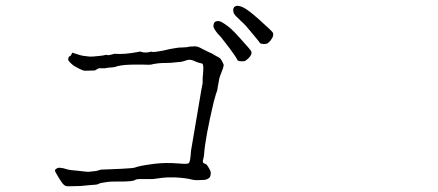

<svg xmlns="http://www.w3.org/2000/svg" viewBox="-20 -735 1540 675"><path d="M862.3 -623Q843.8 -646.5 829.1 -659.2Q816.4 -670.9 809.1 -678.7Q801.8 -686.5 800.8 -692.4Q798.8 -699.2 800.8 -706.1Q802.7 -710.9 807.6 -712.9Q812.5 -715.8 819.3 -713.9Q828.1 -712.9 838.9 -707Q851.6 -699.2 861.3 -691.4Q876 -679.7 894.5 -663.1Q938.5 -624 939.9 -619.1Q941.4 -614.3 939.9 -608.4Q938.5 -602.5 932.6 -594.7Q926.8 -586.9 921.9 -583.5Q917 -580.1 907.2 -580.1Q895.5 -581.1 893.6 -584Q893.6 -585.9 862.3 -623ZM787.1 -565.4Q760.7 -599.6 756.8 -604.5Q744.1 -617.2 738.3 -626Q732.4 -633.8 730.5 -640.6Q729.5 -646.5 732.4 -653.3Q734.4 -658.2 740.2 -660.2Q745.1 -662.1 752 -660.2Q759.8 -658.2 770.5 -650.4Q782.2 -642.6 792 -633.8Q805.7 -621.1 822.3 -602.5Q861.3 -559.6 863.3 -554.7Q865.2 -549.8 863.3 -543.9Q861.3 -538.1 854.5 -531.2Q847.7 -524.4 842.8 -521.5Q837.9 -518.6 826.7 -519.5Q815.4 -520.5 814.5 -524.4Q811.5 -532.2 787.1 -565.4ZM670.9 -101.6Q664.1 -101.6 655.3 -103.5Q633.8 -109.4 595.7 -111.3Q569.3 -112.3 546.9 -109.4Q518.6 -105.5 517.6 -105.5Q509.8 -105.5 484.4 -105.5Q477.5 -105.5 469.7 -105.5Q458 -104.5 457 -103.5Q450.2 -95.7 386.7 -96.7Q368.2 -96.7 360.4 -95.7Q335 -91.8 335 -91.8Q328.1 -89.8 327.1 -88.9Q325.2 -86.9 317.4 -85.9Q305.7 -85 293.9 -84Q272.5 -82 262.7 -81.1Q227.5 -80.1 222.7 -80.1Q212.9 -80.1 210.9 -81.1Q205.1 -84 200.2 -89.8Q197.3 -92.8 184.6 -113.3Q174.8 -129.9 173.8 -132.8Q171.9 -136.7 176.3 -140.6Q180.7 -144.5 187.5 -145.5Q191.4 -145.5 202.1 -143.6Q210 -141.6 219.7 -138.7Q228.5 -136.7 252.9 -134.8Q284.2 -130.9 291 -130.9L317.4 -133.8Q326.2 -135.7 335 -138.7Q346.7 -138.7 359.4 -139.6Q364.3 -139.6 407.2 -141.6Q450.2 -143.6 456.1 -146.5Q469.7 -152.3 523.4 -159.2Q561.5 -164.1 609.4 -160.2Q641.6 -157.2 644.5 -162.1Q649.4 -168.9 651.4 -204.1L687.5 -417Q692.4 -442.4 692.4 -442.4Q692.4 -448.2 692.4 -459Q693.4 -469.7 694.3 -482.4Q695.3 -497.1 694.3 -503.9Q693.4 -510.7 690.4 -511.7Q674.8 -514.6 661.1 -521.5Q646.5 -528.3 630.9 -521.5Q622.1 -518.6 616.2 -517.6Q606.4 -516.6 594.7 -515.6Q582 -513.7 566.4 -513.7Q550.8 -513.7 539.1 -512.7Q520.5 -510.7 510.7 -507.8Q504.9 -506.8 484.4 -507.8Q428.7 -508.8 405.3 -504.9Q388.7 -502 385.7 -500Q383.8 -499 373 -498Q366.2 -498 354.5 -496.1Q348.6 -494.1 334 -495.1Q327.1 -496.1 320.3 -491.2L313.5 -487.3L279.3 -486.3Q272.5 -486.3 258.8 -493.2Q239.3 -502.9 233.4 -508.8Q218.8 -521.5 219.7 -526.4Q219.7 -527.3 220.7 -532.2Q222.7 -537.1 228.5 -539.1L234.4 -549.8L258.8 -542Q270.5 -538.1 294.9 -536.1Q301.8 -535.2 327.1 -538.1Q335 -539.1 342.8 -540Q353.5 -543 355.5 -542Q359.4 -540 367.2 -542Q380.9 -545.9 382.8 -545.9Q418.9 -543 466.8 -552.7Q469.7 -553.7 473.6 -553.7Q489.3 -546.9 512.7 -553.7Q514.6 -548.8 564.5 -559.6Q575.2 -562.5 593.8 -565.4Q607.4 -568.4 626 -568.4Q637.7 -568.4 647.5 -571.3H657.2Q660.2 -573.2 672.9 -571.3Q680.7 -569.3 696.3 -560.5Q699.2 -559.6 713.9 -551.8Q723.6 -547.9 728.5 -544.9Q739.3 -538.1 749 -533.2Q755.9 -530.3 762.7 -515.6Q766.6 -507.8 766.6 -505.9Q765.6 -501 763.7 -494.1Q751 -461.9 751 -459Q745.1 -426.8 745.1 -426.8Q745.1 -421.9 743.2 -416Q740.2 -408.2 738.3 -401.4Q736.3 -393.6 731.4 -377Q701.2 -249 697.3 -190.4Q696.3 -181.6 693.4 -170.9Q692.4 -166 694.3 -163.1Q696.3 -160.2 701.2 -159.2Q706.1 -158.2 711.9 -148.4Q717.8 -138.7 719.7 -133.8Q721.7 -128.9 720.7 -122.1Q719.7 -115.2 717.8 -112.3Q715.8 -109.4 710.9 -106.4Q706.1 -103.5 698.2 -102.5Q686.5 -101.6 670.9 -101.6Z"/></svg>

Font: ToneOZ-YinPZ-Tsuipita-TC
Style: Regular
Weight: 400
Designer: ÂÆ£ÂøóÂáåJeffrey Xuan(jeffreyx@gmail.com, ToneOZ.com) ÈòøÂù§(cjkFonts)
Foundry: ToneOZ
Version: Version 0.24071